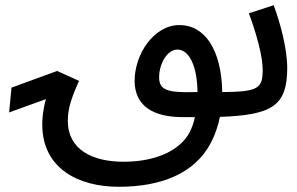

<svg xmlns="http://www.w3.org/2000/svg" viewBox="-20 -444 1137 736"><path d="M681 5C697 5 712 5 727 5C724 21 719 36 713 50C683 124 590 176 454 176C333 176 240 129 240 19C240 -28 253 -67 283 -134L199 -172L24 -108L15 -13L156 -64C144 -21 142 13 142 33C142 203 282 272 435 272C595 272 724 223 787 106C803 76 816 40 823 4C1025 -3 1081 -39 1081 -184C1081 -257 1054 -358 1029 -424L934 -393C962 -318 987 -229 987 -177C987 -106 972 -92 832 -91C829 -255 764 -348 668 -348C570 -348 495 -236 496 -131C498 -37 568 5 681 5ZM590 -148C590 -198 620 -254 660 -254C705 -254 736 -191 737 -91C733 -91 730 -91 726 -91C619 -88 590 -100 590 -148Z"/></svg>

Font: Noto Sans Arabic UI SmCn Md
Style: Regular
Weight: 500
Width: 4
Designer: Monotype Design Team, Nadine Chahine and Nizar Qandah
Foundry: Monotype Imaging Inc.
Version: Version 2.010